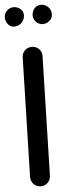

<svg xmlns="http://www.w3.org/2000/svg" viewBox="-73 -979 392 1065"><g transform="rotate(-5 123.0 -446.5)"><path d="M108.9 55.2H110.4C139.6 55.2 164.6 31.7 165 1L182.1 -663.6V-666C182.1 -694.8 159.2 -719.2 128.4 -719.7H126C97.2 -719.7 72.3 -696.8 71.8 -666L54.7 -1.5V0C54.7 29.3 78.1 54.7 108.9 55.2ZM253.9 -892.1C253.9 -922.9 229 -947.8 196.3 -947.8C168.5 -947.8 147 -922.9 147 -891.6C147 -878.9 151.9 -867.2 162.1 -856.4C172.4 -845.7 185.1 -840.3 200.2 -840.3C213.9 -840.3 226.1 -845.2 237.3 -854.5C248.5 -863.8 253.9 -876.5 253.9 -892.1ZM99.1 -899.4C99.1 -914.1 93.8 -925.8 82.5 -934.6C71.3 -943.4 58.6 -947.8 45.4 -947.8C15.6 -947.8 -7.8 -923.3 -7.8 -894C-7.8 -881.3 -3.4 -869.1 5.4 -857.9C13.7 -846.2 25.4 -840.3 40 -840.3C73.2 -840.3 99.1 -865.7 99.1 -899.4Z"/></g></svg>

Font: Mikhak SemiBold
Style: Regular
Weight: 600
Designer: Amin Abedi
Version: Version 3.2